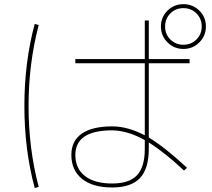

<svg xmlns="http://www.w3.org/2000/svg" viewBox="-20 -870 1040 942"><path d="M801.8 -662.1Q769.5 -694.3 769.5 -740.2Q769.5 -786.1 801.8 -817.9Q834 -849.6 879.9 -849.6Q925.8 -849.6 958 -817.9Q990.2 -786.1 990.2 -740.2Q990.2 -694.3 958 -662.1Q925.8 -629.9 879.9 -629.9Q834 -629.9 801.8 -662.1ZM330.1 -110.4Q330.1 -178.7 381.3 -214.4Q432.6 -250 530.3 -250Q606.4 -250 690.4 -206.1V-559.6H349.6V-580.1H690.4V-769.5H710V-580.1H910.2V-559.6H710V-195.3Q788.1 -148.4 897.5 -46.9L882.8 -33.2Q788.1 -122.1 710 -170.9V-139.6Q710 -42 666.5 3.9Q623 49.8 530.3 49.8Q435.5 49.8 382.8 7.8Q330.1 -34.2 330.1 -110.4ZM150.4 -752.9 169.9 -747.1Q120.1 -557.6 120.1 -349.6Q120.1 -141.6 169.9 46.9L150.4 52.7Q99.6 -135.7 99.6 -350.1Q99.6 -564.5 150.4 -752.9ZM943.8 -676.3Q969.7 -702.1 969.7 -740.2Q969.7 -778.3 943.8 -804.2Q918 -830.1 879.9 -830.1Q841.8 -830.1 815.9 -804.2Q790 -778.3 790 -740.2Q790 -702.1 815.9 -676.3Q841.8 -650.4 879.9 -650.4Q918 -650.4 943.8 -676.3ZM690.4 -182.6Q606.4 -229.5 530.3 -230.5Q350.6 -230.5 349.6 -110.4Q349.6 -43 397 -6.3Q444.3 30.3 530.3 30.3Q614.3 30.3 652.3 -10.3Q690.4 -50.8 690.4 -139.6Z"/></svg>

Font: Mgen+ 1m thin
Style: Regular
Weight: 100
Designer: [Source Han Sans]
Ryoko NISHIZUKA  (kana & ideographs); Paul D. Hunt (Latin, Greek & Cyrillic); Wenlong ZHANG  (bopomofo
Version: Version 1.059.20150602